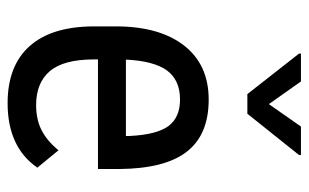

<svg xmlns="http://www.w3.org/2000/svg" viewBox="-171 -619 799 497"><g transform="rotate(90 228.5 -370.5)"><path d="M332 -296.9V-306.2Q328.6 -377 306.2 -407.2Q283.7 -437 237.8 -437Q187 -437 162.1 -402.8Q137.7 -368.7 134.3 -296.9ZM345.2 -9.8Q303.7 9.3 247.1 9.3Q150.9 9.3 100.1 -46.9Q49.3 -103 48.3 -210.9V-271Q48.3 -383.3 97.7 -447.3Q147.5 -511.2 237.8 -511.2Q328.6 -511.2 372.6 -454.6Q416.5 -398.4 417.5 -279.8V-226.6V-224.6H415.5H133.8V-214.8Q133.8 -135.7 164.1 -100.1Q194.3 -64.5 252 -64.5Q288.6 -64.5 315.9 -78.1Q343.3 -91.8 367.7 -120.6L368.7 -122.6L370.1 -121.1L413.1 -68.8L414.1 -67.9L413.1 -66.4Q386.2 -28.3 345.2 -9.8ZM249.5 -667 307.6 -750H381.3V-745.1L274.4 -611.3H223.6L118.7 -745.1V-750H190.9Z"/></g></svg>

Font: MAUL Condensed
Style: Condensed Regular
Weight: 400
Designer: MAUL
Version: Version 1.0; 2020; ttfautohint (v1.8.3)